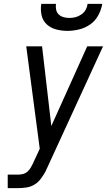

<svg xmlns="http://www.w3.org/2000/svg" viewBox="-20 -975 554 995"><path d="M20 0V-70H73Q85 -70 98 -73Q111 -76 121.5 -85Q132 -94 139 -106Q146 -118 152 -130V-131L186 -204L116 -735H198L246 -322L432 -735H514L223 -102Q221 -99 220 -96Q219 -93 218 -91V-90Q207 -70 193 -50.5Q179 -31 159.5 -19Q140 -7 117.5 -3.5Q95 0 73 0ZM329 -815Q299 -815 271 -822.5Q243 -830 222.5 -848.5Q202 -867 195.5 -896Q189 -925 194 -955H270Q268 -939 271 -924.5Q274 -910 284.5 -900Q295 -890 309.5 -886Q324 -882 340 -882Q356 -882 371.5 -886Q387 -890 401.5 -900Q416 -910 424 -924.5Q432 -939 434 -955H510Q505 -925 489.5 -896Q474 -867 447.5 -848.5Q421 -830 390 -822.5Q359 -815 329 -815Z"/></svg>

Font: Iosevka SS18
Style: Italic
Weight: 400
Italic angle: -9°
Monospace: yes
Designer: Belleve Invis
Foundry: Belleve Invis
Version: Version 25.1.1; ttfautohint (v1.8.4)